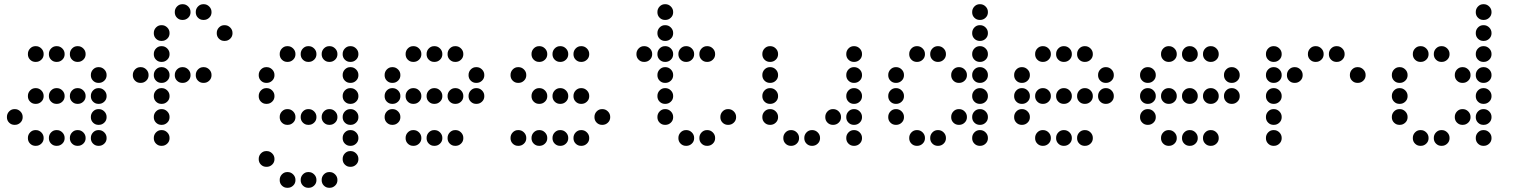

<svg xmlns="http://www.w3.org/2000/svg" viewBox="-20 -708 7240 915"><path d="M149 -488Q134 -488 123.5 -477Q113 -466 113 -451V-449Q113 -434 123.5 -423.5Q134 -413 149 -413H151Q166 -413 177 -423.5Q188 -434 188 -449V-451Q188 -466 177 -477Q166 -488 151 -488ZM249 -488Q234 -488 223.5 -477Q213 -466 213 -451V-449Q213 -434 223.5 -423.5Q234 -413 249 -413H251Q266 -413 277 -423.5Q288 -434 288 -449V-451Q288 -466 277 -477Q266 -488 251 -488ZM349 -488Q334 -488 323.5 -477Q313 -466 313 -451V-449Q313 -434 323.5 -423.5Q334 -413 349 -413H351Q366 -413 377 -423.5Q388 -434 388 -449V-451Q388 -466 377 -477Q366 -488 351 -488ZM449 -388Q434 -388 423.5 -377Q413 -366 413 -351V-349Q413 -334 423.5 -323.5Q434 -313 449 -313H451Q466 -313 477 -323.5Q488 -334 488 -349V-351Q488 -366 477 -377Q466 -388 451 -388ZM149 -288Q134 -288 123.5 -277Q113 -266 113 -251V-249Q113 -234 123.5 -223.5Q134 -213 149 -213H151Q166 -213 177 -223.5Q188 -234 188 -249V-251Q188 -266 177 -277Q166 -288 151 -288ZM249 -288Q234 -288 223.5 -277Q213 -266 213 -251V-249Q213 -234 223.5 -223.5Q234 -213 249 -213H251Q266 -213 277 -223.5Q288 -234 288 -249V-251Q288 -266 277 -277Q266 -288 251 -288ZM349 -288Q334 -288 323.5 -277Q313 -266 313 -251V-249Q313 -234 323.5 -223.5Q334 -213 349 -213H351Q366 -213 377 -223.5Q388 -234 388 -249V-251Q388 -266 377 -277Q366 -288 351 -288ZM449 -288Q434 -288 423.5 -277Q413 -266 413 -251V-249Q413 -234 423.5 -223.5Q434 -213 449 -213H451Q466 -213 477 -223.5Q488 -234 488 -249V-251Q488 -266 477 -277Q466 -288 451 -288ZM49 -188Q34 -188 23.5 -177Q13 -166 13 -151V-149Q13 -134 23.5 -123.5Q34 -113 49 -113H51Q66 -113 77 -123.5Q88 -134 88 -149V-151Q88 -166 77 -177Q66 -188 51 -188ZM449 -188Q434 -188 423.5 -177Q413 -166 413 -151V-149Q413 -134 423.5 -123.5Q434 -113 449 -113H451Q466 -113 477 -123.5Q488 -134 488 -149V-151Q488 -166 477 -177Q466 -188 451 -188ZM149 -88Q134 -88 123.5 -77Q113 -66 113 -51V-49Q113 -34 123.5 -23.5Q134 -13 149 -13H151Q166 -13 177 -23.5Q188 -34 188 -49V-51Q188 -66 177 -77Q166 -88 151 -88ZM249 -88Q234 -88 223.5 -77Q213 -66 213 -51V-49Q213 -34 223.5 -23.5Q234 -13 249 -13H251Q266 -13 277 -23.5Q288 -34 288 -49V-51Q288 -66 277 -77Q266 -88 251 -88ZM349 -88Q334 -88 323.5 -77Q313 -66 313 -51V-49Q313 -34 323.5 -23.5Q334 -13 349 -13H351Q366 -13 377 -23.5Q388 -34 388 -49V-51Q388 -66 377 -77Q366 -88 351 -88ZM449 -88Q434 -88 423.5 -77Q413 -66 413 -51V-49Q413 -34 423.5 -23.5Q434 -13 449 -13H451Q466 -13 477 -23.5Q488 -34 488 -49V-51Q488 -66 477 -77Q466 -88 451 -88Z M849 -688Q834 -688 823.5 -677Q813 -666 813 -651V-649Q813 -634 823.5 -623.5Q834 -613 849 -613H851Q866 -613 877 -623.5Q888 -634 888 -649V-651Q888 -666 877 -677Q866 -688 851 -688ZM949 -688Q934 -688 923.5 -677Q913 -666 913 -651V-649Q913 -634 923.5 -623.5Q934 -613 949 -613H951Q966 -613 977 -623.5Q988 -634 988 -649V-651Q988 -666 977 -677Q966 -688 951 -688ZM749 -588Q734 -588 723.5 -577Q713 -566 713 -551V-549Q713 -534 723.5 -523.5Q734 -513 749 -513H751Q766 -513 777 -523.5Q788 -534 788 -549V-551Q788 -566 777 -577Q766 -588 751 -588ZM1049 -588Q1034 -588 1023.5 -577Q1013 -566 1013 -551V-549Q1013 -534 1023.5 -523.5Q1034 -513 1049 -513H1051Q1066 -513 1077 -523.5Q1088 -534 1088 -549V-551Q1088 -566 1077 -577Q1066 -588 1051 -588ZM749 -488Q734 -488 723.5 -477Q713 -466 713 -451V-449Q713 -434 723.5 -423.5Q734 -413 749 -413H751Q766 -413 777 -423.5Q788 -434 788 -449V-451Q788 -466 777 -477Q766 -488 751 -488ZM649 -388Q634 -388 623.5 -377Q613 -366 613 -351V-349Q613 -334 623.5 -323.5Q634 -313 649 -313H651Q666 -313 677 -323.5Q688 -334 688 -349V-351Q688 -366 677 -377Q666 -388 651 -388ZM749 -388Q734 -388 723.5 -377Q713 -366 713 -351V-349Q713 -334 723.5 -323.5Q734 -313 749 -313H751Q766 -313 777 -323.5Q788 -334 788 -349V-351Q788 -366 777 -377Q766 -388 751 -388ZM849 -388Q834 -388 823.5 -377Q813 -366 813 -351V-349Q813 -334 823.5 -323.5Q834 -313 849 -313H851Q866 -313 877 -323.5Q888 -334 888 -349V-351Q888 -366 877 -377Q866 -388 851 -388ZM949 -388Q934 -388 923.5 -377Q913 -366 913 -351V-349Q913 -334 923.5 -323.5Q934 -313 949 -313H951Q966 -313 977 -323.5Q988 -334 988 -349V-351Q988 -366 977 -377Q966 -388 951 -388ZM749 -288Q734 -288 723.5 -277Q713 -266 713 -251V-249Q713 -234 723.5 -223.5Q734 -213 749 -213H751Q766 -213 777 -223.5Q788 -234 788 -249V-251Q788 -266 777 -277Q766 -288 751 -288ZM749 -188Q734 -188 723.5 -177Q713 -166 713 -151V-149Q713 -134 723.5 -123.5Q734 -113 749 -113H751Q766 -113 777 -123.5Q788 -134 788 -149V-151Q788 -166 777 -177Q766 -188 751 -188ZM749 -88Q734 -88 723.5 -77Q713 -66 713 -51V-49Q713 -34 723.5 -23.5Q734 -13 749 -13H751Q766 -13 777 -23.5Q788 -34 788 -49V-51Q788 -66 777 -77Q766 -88 751 -88Z M1349 -488Q1334 -488 1323.5 -477Q1313 -466 1313 -451V-449Q1313 -434 1323.5 -423.5Q1334 -413 1349 -413H1351Q1366 -413 1377 -423.5Q1388 -434 1388 -449V-451Q1388 -466 1377 -477Q1366 -488 1351 -488ZM1449 -488Q1434 -488 1423.5 -477Q1413 -466 1413 -451V-449Q1413 -434 1423.5 -423.5Q1434 -413 1449 -413H1451Q1466 -413 1477 -423.5Q1488 -434 1488 -449V-451Q1488 -466 1477 -477Q1466 -488 1451 -488ZM1549 -488Q1534 -488 1523.5 -477Q1513 -466 1513 -451V-449Q1513 -434 1523.5 -423.5Q1534 -413 1549 -413H1551Q1566 -413 1577 -423.5Q1588 -434 1588 -449V-451Q1588 -466 1577 -477Q1566 -488 1551 -488ZM1649 -488Q1634 -488 1623.5 -477Q1613 -466 1613 -451V-449Q1613 -434 1623.5 -423.5Q1634 -413 1649 -413H1651Q1666 -413 1677 -423.5Q1688 -434 1688 -449V-451Q1688 -466 1677 -477Q1666 -488 1651 -488ZM1249 -388Q1234 -388 1223.5 -377Q1213 -366 1213 -351V-349Q1213 -334 1223.5 -323.5Q1234 -313 1249 -313H1251Q1266 -313 1277 -323.5Q1288 -334 1288 -349V-351Q1288 -366 1277 -377Q1266 -388 1251 -388ZM1649 -388Q1634 -388 1623.5 -377Q1613 -366 1613 -351V-349Q1613 -334 1623.5 -323.5Q1634 -313 1649 -313H1651Q1666 -313 1677 -323.5Q1688 -334 1688 -349V-351Q1688 -366 1677 -377Q1666 -388 1651 -388ZM1249 -288Q1234 -288 1223.5 -277Q1213 -266 1213 -251V-249Q1213 -234 1223.5 -223.5Q1234 -213 1249 -213H1251Q1266 -213 1277 -223.5Q1288 -234 1288 -249V-251Q1288 -266 1277 -277Q1266 -288 1251 -288ZM1649 -288Q1634 -288 1623.5 -277Q1613 -266 1613 -251V-249Q1613 -234 1623.5 -223.5Q1634 -213 1649 -213H1651Q1666 -213 1677 -223.5Q1688 -234 1688 -249V-251Q1688 -266 1677 -277Q1666 -288 1651 -288ZM1349 -188Q1334 -188 1323.5 -177Q1313 -166 1313 -151V-149Q1313 -134 1323.5 -123.5Q1334 -113 1349 -113H1351Q1366 -113 1377 -123.5Q1388 -134 1388 -149V-151Q1388 -166 1377 -177Q1366 -188 1351 -188ZM1449 -188Q1434 -188 1423.5 -177Q1413 -166 1413 -151V-149Q1413 -134 1423.5 -123.5Q1434 -113 1449 -113H1451Q1466 -113 1477 -123.5Q1488 -134 1488 -149V-151Q1488 -166 1477 -177Q1466 -188 1451 -188ZM1549 -188Q1534 -188 1523.5 -177Q1513 -166 1513 -151V-149Q1513 -134 1523.5 -123.5Q1534 -113 1549 -113H1551Q1566 -113 1577 -123.5Q1588 -134 1588 -149V-151Q1588 -166 1577 -177Q1566 -188 1551 -188ZM1649 -188Q1634 -188 1623.5 -177Q1613 -166 1613 -151V-149Q1613 -134 1623.5 -123.5Q1634 -113 1649 -113H1651Q1666 -113 1677 -123.5Q1688 -134 1688 -149V-151Q1688 -166 1677 -177Q1666 -188 1651 -188ZM1649 -88Q1634 -88 1623.5 -77Q1613 -66 1613 -51V-49Q1613 -34 1623.5 -23.5Q1634 -13 1649 -13H1651Q1666 -13 1677 -23.5Q1688 -34 1688 -49V-51Q1688 -66 1677 -77Q1666 -88 1651 -88ZM1249 12Q1234 12 1223.5 23Q1213 34 1213 49V51Q1213 66 1223.5 76.5Q1234 87 1249 87H1251Q1266 87 1277 76.5Q1288 66 1288 51V49Q1288 34 1277 23Q1266 12 1251 12ZM1649 12Q1634 12 1623.5 23Q1613 34 1613 49V51Q1613 66 1623.5 76.5Q1634 87 1649 87H1651Q1666 87 1677 76.5Q1688 66 1688 51V49Q1688 34 1677 23Q1666 12 1651 12ZM1349 112Q1334 112 1323.5 123Q1313 134 1313 149V151Q1313 166 1323.5 176.5Q1334 187 1349 187H1351Q1366 187 1377 176.5Q1388 166 1388 151V149Q1388 134 1377 123Q1366 112 1351 112ZM1449 112Q1434 112 1423.5 123Q1413 134 1413 149V151Q1413 166 1423.5 176.5Q1434 187 1449 187H1451Q1466 187 1477 176.5Q1488 166 1488 151V149Q1488 134 1477 123Q1466 112 1451 112ZM1549 112Q1534 112 1523.5 123Q1513 134 1513 149V151Q1513 166 1523.5 176.5Q1534 187 1549 187H1551Q1566 187 1577 176.5Q1588 166 1588 151V149Q1588 134 1577 123Q1566 112 1551 112Z M1949 -488Q1934 -488 1923.5 -477Q1913 -466 1913 -451V-449Q1913 -434 1923.5 -423.5Q1934 -413 1949 -413H1951Q1966 -413 1977 -423.5Q1988 -434 1988 -449V-451Q1988 -466 1977 -477Q1966 -488 1951 -488ZM2049 -488Q2034 -488 2023.5 -477Q2013 -466 2013 -451V-449Q2013 -434 2023.5 -423.5Q2034 -413 2049 -413H2051Q2066 -413 2077 -423.5Q2088 -434 2088 -449V-451Q2088 -466 2077 -477Q2066 -488 2051 -488ZM2149 -488Q2134 -488 2123.5 -477Q2113 -466 2113 -451V-449Q2113 -434 2123.5 -423.5Q2134 -413 2149 -413H2151Q2166 -413 2177 -423.5Q2188 -434 2188 -449V-451Q2188 -466 2177 -477Q2166 -488 2151 -488ZM1849 -388Q1834 -388 1823.5 -377Q1813 -366 1813 -351V-349Q1813 -334 1823.5 -323.5Q1834 -313 1849 -313H1851Q1866 -313 1877 -323.5Q1888 -334 1888 -349V-351Q1888 -366 1877 -377Q1866 -388 1851 -388ZM2249 -388Q2234 -388 2223.5 -377Q2213 -366 2213 -351V-349Q2213 -334 2223.5 -323.5Q2234 -313 2249 -313H2251Q2266 -313 2277 -323.5Q2288 -334 2288 -349V-351Q2288 -366 2277 -377Q2266 -388 2251 -388ZM1849 -288Q1834 -288 1823.5 -277Q1813 -266 1813 -251V-249Q1813 -234 1823.5 -223.5Q1834 -213 1849 -213H1851Q1866 -213 1877 -223.5Q1888 -234 1888 -249V-251Q1888 -266 1877 -277Q1866 -288 1851 -288ZM1949 -288Q1934 -288 1923.5 -277Q1913 -266 1913 -251V-249Q1913 -234 1923.5 -223.5Q1934 -213 1949 -213H1951Q1966 -213 1977 -223.5Q1988 -234 1988 -249V-251Q1988 -266 1977 -277Q1966 -288 1951 -288ZM2049 -288Q2034 -288 2023.5 -277Q2013 -266 2013 -251V-249Q2013 -234 2023.5 -223.5Q2034 -213 2049 -213H2051Q2066 -213 2077 -223.5Q2088 -234 2088 -249V-251Q2088 -266 2077 -277Q2066 -288 2051 -288ZM2149 -288Q2134 -288 2123.5 -277Q2113 -266 2113 -251V-249Q2113 -234 2123.5 -223.5Q2134 -213 2149 -213H2151Q2166 -213 2177 -223.5Q2188 -234 2188 -249V-251Q2188 -266 2177 -277Q2166 -288 2151 -288ZM2249 -288Q2234 -288 2223.5 -277Q2213 -266 2213 -251V-249Q2213 -234 2223.5 -223.5Q2234 -213 2249 -213H2251Q2266 -213 2277 -223.5Q2288 -234 2288 -249V-251Q2288 -266 2277 -277Q2266 -288 2251 -288ZM1849 -188Q1834 -188 1823.5 -177Q1813 -166 1813 -151V-149Q1813 -134 1823.5 -123.5Q1834 -113 1849 -113H1851Q1866 -113 1877 -123.5Q1888 -134 1888 -149V-151Q1888 -166 1877 -177Q1866 -188 1851 -188ZM1949 -88Q1934 -88 1923.5 -77Q1913 -66 1913 -51V-49Q1913 -34 1923.5 -23.5Q1934 -13 1949 -13H1951Q1966 -13 1977 -23.5Q1988 -34 1988 -49V-51Q1988 -66 1977 -77Q1966 -88 1951 -88ZM2049 -88Q2034 -88 2023.5 -77Q2013 -66 2013 -51V-49Q2013 -34 2023.5 -23.5Q2034 -13 2049 -13H2051Q2066 -13 2077 -23.5Q2088 -34 2088 -49V-51Q2088 -66 2077 -77Q2066 -88 2051 -88ZM2149 -88Q2134 -88 2123.5 -77Q2113 -66 2113 -51V-49Q2113 -34 2123.5 -23.5Q2134 -13 2149 -13H2151Q2166 -13 2177 -23.5Q2188 -34 2188 -49V-51Q2188 -66 2177 -77Q2166 -88 2151 -88Z M2549 -488Q2534 -488 2523.5 -477Q2513 -466 2513 -451V-449Q2513 -434 2523.5 -423.5Q2534 -413 2549 -413H2551Q2566 -413 2577 -423.5Q2588 -434 2588 -449V-451Q2588 -466 2577 -477Q2566 -488 2551 -488ZM2649 -488Q2634 -488 2623.5 -477Q2613 -466 2613 -451V-449Q2613 -434 2623.5 -423.5Q2634 -413 2649 -413H2651Q2666 -413 2677 -423.5Q2688 -434 2688 -449V-451Q2688 -466 2677 -477Q2666 -488 2651 -488ZM2749 -488Q2734 -488 2723.5 -477Q2713 -466 2713 -451V-449Q2713 -434 2723.5 -423.5Q2734 -413 2749 -413H2751Q2766 -413 2777 -423.5Q2788 -434 2788 -449V-451Q2788 -466 2777 -477Q2766 -488 2751 -488ZM2449 -388Q2434 -388 2423.5 -377Q2413 -366 2413 -351V-349Q2413 -334 2423.5 -323.5Q2434 -313 2449 -313H2451Q2466 -313 2477 -323.5Q2488 -334 2488 -349V-351Q2488 -366 2477 -377Q2466 -388 2451 -388ZM2549 -288Q2534 -288 2523.5 -277Q2513 -266 2513 -251V-249Q2513 -234 2523.5 -223.5Q2534 -213 2549 -213H2551Q2566 -213 2577 -223.5Q2588 -234 2588 -249V-251Q2588 -266 2577 -277Q2566 -288 2551 -288ZM2649 -288Q2634 -288 2623.5 -277Q2613 -266 2613 -251V-249Q2613 -234 2623.5 -223.5Q2634 -213 2649 -213H2651Q2666 -213 2677 -223.5Q2688 -234 2688 -249V-251Q2688 -266 2677 -277Q2666 -288 2651 -288ZM2749 -288Q2734 -288 2723.5 -277Q2713 -266 2713 -251V-249Q2713 -234 2723.5 -223.5Q2734 -213 2749 -213H2751Q2766 -213 2777 -223.5Q2788 -234 2788 -249V-251Q2788 -266 2777 -277Q2766 -288 2751 -288ZM2849 -188Q2834 -188 2823.5 -177Q2813 -166 2813 -151V-149Q2813 -134 2823.5 -123.5Q2834 -113 2849 -113H2851Q2866 -113 2877 -123.5Q2888 -134 2888 -149V-151Q2888 -166 2877 -177Q2866 -188 2851 -188ZM2449 -88Q2434 -88 2423.5 -77Q2413 -66 2413 -51V-49Q2413 -34 2423.5 -23.5Q2434 -13 2449 -13H2451Q2466 -13 2477 -23.5Q2488 -34 2488 -49V-51Q2488 -66 2477 -77Q2466 -88 2451 -88ZM2549 -88Q2534 -88 2523.5 -77Q2513 -66 2513 -51V-49Q2513 -34 2523.5 -23.5Q2534 -13 2549 -13H2551Q2566 -13 2577 -23.5Q2588 -34 2588 -49V-51Q2588 -66 2577 -77Q2566 -88 2551 -88ZM2649 -88Q2634 -88 2623.5 -77Q2613 -66 2613 -51V-49Q2613 -34 2623.5 -23.5Q2634 -13 2649 -13H2651Q2666 -13 2677 -23.5Q2688 -34 2688 -49V-51Q2688 -66 2677 -77Q2666 -88 2651 -88ZM2749 -88Q2734 -88 2723.5 -77Q2713 -66 2713 -51V-49Q2713 -34 2723.5 -23.5Q2734 -13 2749 -13H2751Q2766 -13 2777 -23.5Q2788 -34 2788 -49V-51Q2788 -66 2777 -77Q2766 -88 2751 -88Z M3149 -688Q3134 -688 3123.5 -677Q3113 -666 3113 -651V-649Q3113 -634 3123.5 -623.5Q3134 -613 3149 -613H3151Q3166 -613 3177 -623.5Q3188 -634 3188 -649V-651Q3188 -666 3177 -677Q3166 -688 3151 -688ZM3149 -588Q3134 -588 3123.5 -577Q3113 -566 3113 -551V-549Q3113 -534 3123.5 -523.5Q3134 -513 3149 -513H3151Q3166 -513 3177 -523.5Q3188 -534 3188 -549V-551Q3188 -566 3177 -577Q3166 -588 3151 -588ZM3049 -488Q3034 -488 3023.5 -477Q3013 -466 3013 -451V-449Q3013 -434 3023.5 -423.5Q3034 -413 3049 -413H3051Q3066 -413 3077 -423.5Q3088 -434 3088 -449V-451Q3088 -466 3077 -477Q3066 -488 3051 -488ZM3149 -488Q3134 -488 3123.5 -477Q3113 -466 3113 -451V-449Q3113 -434 3123.5 -423.5Q3134 -413 3149 -413H3151Q3166 -413 3177 -423.5Q3188 -434 3188 -449V-451Q3188 -466 3177 -477Q3166 -488 3151 -488ZM3249 -488Q3234 -488 3223.5 -477Q3213 -466 3213 -451V-449Q3213 -434 3223.5 -423.5Q3234 -413 3249 -413H3251Q3266 -413 3277 -423.5Q3288 -434 3288 -449V-451Q3288 -466 3277 -477Q3266 -488 3251 -488ZM3349 -488Q3334 -488 3323.5 -477Q3313 -466 3313 -451V-449Q3313 -434 3323.5 -423.5Q3334 -413 3349 -413H3351Q3366 -413 3377 -423.5Q3388 -434 3388 -449V-451Q3388 -466 3377 -477Q3366 -488 3351 -488ZM3149 -388Q3134 -388 3123.5 -377Q3113 -366 3113 -351V-349Q3113 -334 3123.5 -323.5Q3134 -313 3149 -313H3151Q3166 -313 3177 -323.5Q3188 -334 3188 -349V-351Q3188 -366 3177 -377Q3166 -388 3151 -388ZM3149 -288Q3134 -288 3123.5 -277Q3113 -266 3113 -251V-249Q3113 -234 3123.5 -223.5Q3134 -213 3149 -213H3151Q3166 -213 3177 -223.5Q3188 -234 3188 -249V-251Q3188 -266 3177 -277Q3166 -288 3151 -288ZM3149 -188Q3134 -188 3123.5 -177Q3113 -166 3113 -151V-149Q3113 -134 3123.5 -123.5Q3134 -113 3149 -113H3151Q3166 -113 3177 -123.5Q3188 -134 3188 -149V-151Q3188 -166 3177 -177Q3166 -188 3151 -188ZM3449 -188Q3434 -188 3423.5 -177Q3413 -166 3413 -151V-149Q3413 -134 3423.5 -123.5Q3434 -113 3449 -113H3451Q3466 -113 3477 -123.5Q3488 -134 3488 -149V-151Q3488 -166 3477 -177Q3466 -188 3451 -188ZM3249 -88Q3234 -88 3223.5 -77Q3213 -66 3213 -51V-49Q3213 -34 3223.5 -23.5Q3234 -13 3249 -13H3251Q3266 -13 3277 -23.5Q3288 -34 3288 -49V-51Q3288 -66 3277 -77Q3266 -88 3251 -88ZM3349 -88Q3334 -88 3323.5 -77Q3313 -66 3313 -51V-49Q3313 -34 3323.5 -23.5Q3334 -13 3349 -13H3351Q3366 -13 3377 -23.5Q3388 -34 3388 -49V-51Q3388 -66 3377 -77Q3366 -88 3351 -88Z M3649 -488Q3634 -488 3623.5 -477Q3613 -466 3613 -451V-449Q3613 -434 3623.5 -423.5Q3634 -413 3649 -413H3651Q3666 -413 3677 -423.5Q3688 -434 3688 -449V-451Q3688 -466 3677 -477Q3666 -488 3651 -488ZM4049 -488Q4034 -488 4023.5 -477Q4013 -466 4013 -451V-449Q4013 -434 4023.5 -423.5Q4034 -413 4049 -413H4051Q4066 -413 4077 -423.5Q4088 -434 4088 -449V-451Q4088 -466 4077 -477Q4066 -488 4051 -488ZM3649 -388Q3634 -388 3623.5 -377Q3613 -366 3613 -351V-349Q3613 -334 3623.5 -323.5Q3634 -313 3649 -313H3651Q3666 -313 3677 -323.5Q3688 -334 3688 -349V-351Q3688 -366 3677 -377Q3666 -388 3651 -388ZM4049 -388Q4034 -388 4023.5 -377Q4013 -366 4013 -351V-349Q4013 -334 4023.5 -323.5Q4034 -313 4049 -313H4051Q4066 -313 4077 -323.5Q4088 -334 4088 -349V-351Q4088 -366 4077 -377Q4066 -388 4051 -388ZM3649 -288Q3634 -288 3623.5 -277Q3613 -266 3613 -251V-249Q3613 -234 3623.5 -223.5Q3634 -213 3649 -213H3651Q3666 -213 3677 -223.5Q3688 -234 3688 -249V-251Q3688 -266 3677 -277Q3666 -288 3651 -288ZM4049 -288Q4034 -288 4023.5 -277Q4013 -266 4013 -251V-249Q4013 -234 4023.5 -223.5Q4034 -213 4049 -213H4051Q4066 -213 4077 -223.5Q4088 -234 4088 -249V-251Q4088 -266 4077 -277Q4066 -288 4051 -288ZM3649 -188Q3634 -188 3623.5 -177Q3613 -166 3613 -151V-149Q3613 -134 3623.5 -123.5Q3634 -113 3649 -113H3651Q3666 -113 3677 -123.5Q3688 -134 3688 -149V-151Q3688 -166 3677 -177Q3666 -188 3651 -188ZM3949 -188Q3934 -188 3923.5 -177Q3913 -166 3913 -151V-149Q3913 -134 3923.5 -123.5Q3934 -113 3949 -113H3951Q3966 -113 3977 -123.5Q3988 -134 3988 -149V-151Q3988 -166 3977 -177Q3966 -188 3951 -188ZM4049 -188Q4034 -188 4023.5 -177Q4013 -166 4013 -151V-149Q4013 -134 4023.5 -123.5Q4034 -113 4049 -113H4051Q4066 -113 4077 -123.5Q4088 -134 4088 -149V-151Q4088 -166 4077 -177Q4066 -188 4051 -188ZM3749 -88Q3734 -88 3723.5 -77Q3713 -66 3713 -51V-49Q3713 -34 3723.5 -23.5Q3734 -13 3749 -13H3751Q3766 -13 3777 -23.5Q3788 -34 3788 -49V-51Q3788 -66 3777 -77Q3766 -88 3751 -88ZM3849 -88Q3834 -88 3823.5 -77Q3813 -66 3813 -51V-49Q3813 -34 3823.5 -23.5Q3834 -13 3849 -13H3851Q3866 -13 3877 -23.5Q3888 -34 3888 -49V-51Q3888 -66 3877 -77Q3866 -88 3851 -88ZM4049 -88Q4034 -88 4023.5 -77Q4013 -66 4013 -51V-49Q4013 -34 4023.5 -23.5Q4034 -13 4049 -13H4051Q4066 -13 4077 -23.5Q4088 -34 4088 -49V-51Q4088 -66 4077 -77Q4066 -88 4051 -88Z M4649 -688Q4634 -688 4623.5 -677Q4613 -666 4613 -651V-649Q4613 -634 4623.5 -623.5Q4634 -613 4649 -613H4651Q4666 -613 4677 -623.5Q4688 -634 4688 -649V-651Q4688 -666 4677 -677Q4666 -688 4651 -688ZM4649 -588Q4634 -588 4623.5 -577Q4613 -566 4613 -551V-549Q4613 -534 4623.5 -523.5Q4634 -513 4649 -513H4651Q4666 -513 4677 -523.5Q4688 -534 4688 -549V-551Q4688 -566 4677 -577Q4666 -588 4651 -588ZM4349 -488Q4334 -488 4323.5 -477Q4313 -466 4313 -451V-449Q4313 -434 4323.5 -423.5Q4334 -413 4349 -413H4351Q4366 -413 4377 -423.5Q4388 -434 4388 -449V-451Q4388 -466 4377 -477Q4366 -488 4351 -488ZM4449 -488Q4434 -488 4423.5 -477Q4413 -466 4413 -451V-449Q4413 -434 4423.5 -423.5Q4434 -413 4449 -413H4451Q4466 -413 4477 -423.5Q4488 -434 4488 -449V-451Q4488 -466 4477 -477Q4466 -488 4451 -488ZM4649 -488Q4634 -488 4623.5 -477Q4613 -466 4613 -451V-449Q4613 -434 4623.5 -423.5Q4634 -413 4649 -413H4651Q4666 -413 4677 -423.5Q4688 -434 4688 -449V-451Q4688 -466 4677 -477Q4666 -488 4651 -488ZM4249 -388Q4234 -388 4223.5 -377Q4213 -366 4213 -351V-349Q4213 -334 4223.5 -323.5Q4234 -313 4249 -313H4251Q4266 -313 4277 -323.5Q4288 -334 4288 -349V-351Q4288 -366 4277 -377Q4266 -388 4251 -388ZM4549 -388Q4534 -388 4523.5 -377Q4513 -366 4513 -351V-349Q4513 -334 4523.5 -323.5Q4534 -313 4549 -313H4551Q4566 -313 4577 -323.5Q4588 -334 4588 -349V-351Q4588 -366 4577 -377Q4566 -388 4551 -388ZM4649 -388Q4634 -388 4623.5 -377Q4613 -366 4613 -351V-349Q4613 -334 4623.5 -323.5Q4634 -313 4649 -313H4651Q4666 -313 4677 -323.5Q4688 -334 4688 -349V-351Q4688 -366 4677 -377Q4666 -388 4651 -388ZM4249 -288Q4234 -288 4223.5 -277Q4213 -266 4213 -251V-249Q4213 -234 4223.5 -223.5Q4234 -213 4249 -213H4251Q4266 -213 4277 -223.5Q4288 -234 4288 -249V-251Q4288 -266 4277 -277Q4266 -288 4251 -288ZM4649 -288Q4634 -288 4623.5 -277Q4613 -266 4613 -251V-249Q4613 -234 4623.5 -223.5Q4634 -213 4649 -213H4651Q4666 -213 4677 -223.5Q4688 -234 4688 -249V-251Q4688 -266 4677 -277Q4666 -288 4651 -288ZM4249 -188Q4234 -188 4223.5 -177Q4213 -166 4213 -151V-149Q4213 -134 4223.5 -123.5Q4234 -113 4249 -113H4251Q4266 -113 4277 -123.5Q4288 -134 4288 -149V-151Q4288 -166 4277 -177Q4266 -188 4251 -188ZM4549 -188Q4534 -188 4523.5 -177Q4513 -166 4513 -151V-149Q4513 -134 4523.5 -123.5Q4534 -113 4549 -113H4551Q4566 -113 4577 -123.5Q4588 -134 4588 -149V-151Q4588 -166 4577 -177Q4566 -188 4551 -188ZM4649 -188Q4634 -188 4623.5 -177Q4613 -166 4613 -151V-149Q4613 -134 4623.5 -123.5Q4634 -113 4649 -113H4651Q4666 -113 4677 -123.5Q4688 -134 4688 -149V-151Q4688 -166 4677 -177Q4666 -188 4651 -188ZM4349 -88Q4334 -88 4323.5 -77Q4313 -66 4313 -51V-49Q4313 -34 4323.5 -23.5Q4334 -13 4349 -13H4351Q4366 -13 4377 -23.5Q4388 -34 4388 -49V-51Q4388 -66 4377 -77Q4366 -88 4351 -88ZM4449 -88Q4434 -88 4423.5 -77Q4413 -66 4413 -51V-49Q4413 -34 4423.5 -23.5Q4434 -13 4449 -13H4451Q4466 -13 4477 -23.5Q4488 -34 4488 -49V-51Q4488 -66 4477 -77Q4466 -88 4451 -88ZM4649 -88Q4634 -88 4623.5 -77Q4613 -66 4613 -51V-49Q4613 -34 4623.5 -23.5Q4634 -13 4649 -13H4651Q4666 -13 4677 -23.5Q4688 -34 4688 -49V-51Q4688 -66 4677 -77Q4666 -88 4651 -88Z M4949 -488Q4934 -488 4923.5 -477Q4913 -466 4913 -451V-449Q4913 -434 4923.5 -423.5Q4934 -413 4949 -413H4951Q4966 -413 4977 -423.5Q4988 -434 4988 -449V-451Q4988 -466 4977 -477Q4966 -488 4951 -488ZM5049 -488Q5034 -488 5023.5 -477Q5013 -466 5013 -451V-449Q5013 -434 5023.5 -423.5Q5034 -413 5049 -413H5051Q5066 -413 5077 -423.5Q5088 -434 5088 -449V-451Q5088 -466 5077 -477Q5066 -488 5051 -488ZM5149 -488Q5134 -488 5123.5 -477Q5113 -466 5113 -451V-449Q5113 -434 5123.5 -423.5Q5134 -413 5149 -413H5151Q5166 -413 5177 -423.5Q5188 -434 5188 -449V-451Q5188 -466 5177 -477Q5166 -488 5151 -488ZM4849 -388Q4834 -388 4823.5 -377Q4813 -366 4813 -351V-349Q4813 -334 4823.5 -323.5Q4834 -313 4849 -313H4851Q4866 -313 4877 -323.5Q4888 -334 4888 -349V-351Q4888 -366 4877 -377Q4866 -388 4851 -388ZM5249 -388Q5234 -388 5223.5 -377Q5213 -366 5213 -351V-349Q5213 -334 5223.5 -323.5Q5234 -313 5249 -313H5251Q5266 -313 5277 -323.5Q5288 -334 5288 -349V-351Q5288 -366 5277 -377Q5266 -388 5251 -388ZM4849 -288Q4834 -288 4823.5 -277Q4813 -266 4813 -251V-249Q4813 -234 4823.5 -223.5Q4834 -213 4849 -213H4851Q4866 -213 4877 -223.5Q4888 -234 4888 -249V-251Q4888 -266 4877 -277Q4866 -288 4851 -288ZM4949 -288Q4934 -288 4923.5 -277Q4913 -266 4913 -251V-249Q4913 -234 4923.5 -223.5Q4934 -213 4949 -213H4951Q4966 -213 4977 -223.5Q4988 -234 4988 -249V-251Q4988 -266 4977 -277Q4966 -288 4951 -288ZM5049 -288Q5034 -288 5023.5 -277Q5013 -266 5013 -251V-249Q5013 -234 5023.5 -223.5Q5034 -213 5049 -213H5051Q5066 -213 5077 -223.5Q5088 -234 5088 -249V-251Q5088 -266 5077 -277Q5066 -288 5051 -288ZM5149 -288Q5134 -288 5123.5 -277Q5113 -266 5113 -251V-249Q5113 -234 5123.5 -223.5Q5134 -213 5149 -213H5151Q5166 -213 5177 -223.5Q5188 -234 5188 -249V-251Q5188 -266 5177 -277Q5166 -288 5151 -288ZM5249 -288Q5234 -288 5223.5 -277Q5213 -266 5213 -251V-249Q5213 -234 5223.5 -223.5Q5234 -213 5249 -213H5251Q5266 -213 5277 -223.5Q5288 -234 5288 -249V-251Q5288 -266 5277 -277Q5266 -288 5251 -288ZM4849 -188Q4834 -188 4823.5 -177Q4813 -166 4813 -151V-149Q4813 -134 4823.5 -123.5Q4834 -113 4849 -113H4851Q4866 -113 4877 -123.5Q4888 -134 4888 -149V-151Q4888 -166 4877 -177Q4866 -188 4851 -188ZM4949 -88Q4934 -88 4923.5 -77Q4913 -66 4913 -51V-49Q4913 -34 4923.5 -23.5Q4934 -13 4949 -13H4951Q4966 -13 4977 -23.5Q4988 -34 4988 -49V-51Q4988 -66 4977 -77Q4966 -88 4951 -88ZM5049 -88Q5034 -88 5023.5 -77Q5013 -66 5013 -51V-49Q5013 -34 5023.5 -23.5Q5034 -13 5049 -13H5051Q5066 -13 5077 -23.5Q5088 -34 5088 -49V-51Q5088 -66 5077 -77Q5066 -88 5051 -88ZM5149 -88Q5134 -88 5123.5 -77Q5113 -66 5113 -51V-49Q5113 -34 5123.5 -23.5Q5134 -13 5149 -13H5151Q5166 -13 5177 -23.5Q5188 -34 5188 -49V-51Q5188 -66 5177 -77Q5166 -88 5151 -88Z M5549 -488Q5534 -488 5523.5 -477Q5513 -466 5513 -451V-449Q5513 -434 5523.5 -423.5Q5534 -413 5549 -413H5551Q5566 -413 5577 -423.5Q5588 -434 5588 -449V-451Q5588 -466 5577 -477Q5566 -488 5551 -488ZM5649 -488Q5634 -488 5623.5 -477Q5613 -466 5613 -451V-449Q5613 -434 5623.5 -423.5Q5634 -413 5649 -413H5651Q5666 -413 5677 -423.5Q5688 -434 5688 -449V-451Q5688 -466 5677 -477Q5666 -488 5651 -488ZM5749 -488Q5734 -488 5723.5 -477Q5713 -466 5713 -451V-449Q5713 -434 5723.5 -423.5Q5734 -413 5749 -413H5751Q5766 -413 5777 -423.5Q5788 -434 5788 -449V-451Q5788 -466 5777 -477Q5766 -488 5751 -488ZM5449 -388Q5434 -388 5423.5 -377Q5413 -366 5413 -351V-349Q5413 -334 5423.5 -323.5Q5434 -313 5449 -313H5451Q5466 -313 5477 -323.5Q5488 -334 5488 -349V-351Q5488 -366 5477 -377Q5466 -388 5451 -388ZM5849 -388Q5834 -388 5823.5 -377Q5813 -366 5813 -351V-349Q5813 -334 5823.5 -323.5Q5834 -313 5849 -313H5851Q5866 -313 5877 -323.5Q5888 -334 5888 -349V-351Q5888 -366 5877 -377Q5866 -388 5851 -388ZM5449 -288Q5434 -288 5423.5 -277Q5413 -266 5413 -251V-249Q5413 -234 5423.5 -223.5Q5434 -213 5449 -213H5451Q5466 -213 5477 -223.5Q5488 -234 5488 -249V-251Q5488 -266 5477 -277Q5466 -288 5451 -288ZM5549 -288Q5534 -288 5523.5 -277Q5513 -266 5513 -251V-249Q5513 -234 5523.5 -223.5Q5534 -213 5549 -213H5551Q5566 -213 5577 -223.5Q5588 -234 5588 -249V-251Q5588 -266 5577 -277Q5566 -288 5551 -288ZM5649 -288Q5634 -288 5623.5 -277Q5613 -266 5613 -251V-249Q5613 -234 5623.5 -223.5Q5634 -213 5649 -213H5651Q5666 -213 5677 -223.5Q5688 -234 5688 -249V-251Q5688 -266 5677 -277Q5666 -288 5651 -288ZM5749 -288Q5734 -288 5723.5 -277Q5713 -266 5713 -251V-249Q5713 -234 5723.5 -223.5Q5734 -213 5749 -213H5751Q5766 -213 5777 -223.5Q5788 -234 5788 -249V-251Q5788 -266 5777 -277Q5766 -288 5751 -288ZM5849 -288Q5834 -288 5823.5 -277Q5813 -266 5813 -251V-249Q5813 -234 5823.5 -223.5Q5834 -213 5849 -213H5851Q5866 -213 5877 -223.5Q5888 -234 5888 -249V-251Q5888 -266 5877 -277Q5866 -288 5851 -288ZM5449 -188Q5434 -188 5423.5 -177Q5413 -166 5413 -151V-149Q5413 -134 5423.5 -123.5Q5434 -113 5449 -113H5451Q5466 -113 5477 -123.5Q5488 -134 5488 -149V-151Q5488 -166 5477 -177Q5466 -188 5451 -188ZM5549 -88Q5534 -88 5523.5 -77Q5513 -66 5513 -51V-49Q5513 -34 5523.5 -23.5Q5534 -13 5549 -13H5551Q5566 -13 5577 -23.5Q5588 -34 5588 -49V-51Q5588 -66 5577 -77Q5566 -88 5551 -88ZM5649 -88Q5634 -88 5623.5 -77Q5613 -66 5613 -51V-49Q5613 -34 5623.5 -23.5Q5634 -13 5649 -13H5651Q5666 -13 5677 -23.5Q5688 -34 5688 -49V-51Q5688 -66 5677 -77Q5666 -88 5651 -88ZM5749 -88Q5734 -88 5723.5 -77Q5713 -66 5713 -51V-49Q5713 -34 5723.5 -23.5Q5734 -13 5749 -13H5751Q5766 -13 5777 -23.5Q5788 -34 5788 -49V-51Q5788 -66 5777 -77Q5766 -88 5751 -88Z M6049 -488Q6034 -488 6023.5 -477Q6013 -466 6013 -451V-449Q6013 -434 6023.5 -423.5Q6034 -413 6049 -413H6051Q6066 -413 6077 -423.5Q6088 -434 6088 -449V-451Q6088 -466 6077 -477Q6066 -488 6051 -488ZM6249 -488Q6234 -488 6223.5 -477Q6213 -466 6213 -451V-449Q6213 -434 6223.5 -423.5Q6234 -413 6249 -413H6251Q6266 -413 6277 -423.5Q6288 -434 6288 -449V-451Q6288 -466 6277 -477Q6266 -488 6251 -488ZM6349 -488Q6334 -488 6323.5 -477Q6313 -466 6313 -451V-449Q6313 -434 6323.5 -423.5Q6334 -413 6349 -413H6351Q6366 -413 6377 -423.5Q6388 -434 6388 -449V-451Q6388 -466 6377 -477Q6366 -488 6351 -488ZM6049 -388Q6034 -388 6023.5 -377Q6013 -366 6013 -351V-349Q6013 -334 6023.5 -323.5Q6034 -313 6049 -313H6051Q6066 -313 6077 -323.5Q6088 -334 6088 -349V-351Q6088 -366 6077 -377Q6066 -388 6051 -388ZM6149 -388Q6134 -388 6123.5 -377Q6113 -366 6113 -351V-349Q6113 -334 6123.5 -323.5Q6134 -313 6149 -313H6151Q6166 -313 6177 -323.5Q6188 -334 6188 -349V-351Q6188 -366 6177 -377Q6166 -388 6151 -388ZM6449 -388Q6434 -388 6423.5 -377Q6413 -366 6413 -351V-349Q6413 -334 6423.5 -323.5Q6434 -313 6449 -313H6451Q6466 -313 6477 -323.5Q6488 -334 6488 -349V-351Q6488 -366 6477 -377Q6466 -388 6451 -388ZM6049 -288Q6034 -288 6023.5 -277Q6013 -266 6013 -251V-249Q6013 -234 6023.5 -223.5Q6034 -213 6049 -213H6051Q6066 -213 6077 -223.5Q6088 -234 6088 -249V-251Q6088 -266 6077 -277Q6066 -288 6051 -288ZM6049 -188Q6034 -188 6023.5 -177Q6013 -166 6013 -151V-149Q6013 -134 6023.5 -123.5Q6034 -113 6049 -113H6051Q6066 -113 6077 -123.5Q6088 -134 6088 -149V-151Q6088 -166 6077 -177Q6066 -188 6051 -188ZM6049 -88Q6034 -88 6023.5 -77Q6013 -66 6013 -51V-49Q6013 -34 6023.5 -23.5Q6034 -13 6049 -13H6051Q6066 -13 6077 -23.5Q6088 -34 6088 -49V-51Q6088 -66 6077 -77Q6066 -88 6051 -88Z M7049 -688Q7034 -688 7023.5 -677Q7013 -666 7013 -651V-649Q7013 -634 7023.5 -623.5Q7034 -613 7049 -613H7051Q7066 -613 7077 -623.5Q7088 -634 7088 -649V-651Q7088 -666 7077 -677Q7066 -688 7051 -688ZM7049 -588Q7034 -588 7023.5 -577Q7013 -566 7013 -551V-549Q7013 -534 7023.5 -523.5Q7034 -513 7049 -513H7051Q7066 -513 7077 -523.5Q7088 -534 7088 -549V-551Q7088 -566 7077 -577Q7066 -588 7051 -588ZM6749 -488Q6734 -488 6723.5 -477Q6713 -466 6713 -451V-449Q6713 -434 6723.5 -423.5Q6734 -413 6749 -413H6751Q6766 -413 6777 -423.5Q6788 -434 6788 -449V-451Q6788 -466 6777 -477Q6766 -488 6751 -488ZM6849 -488Q6834 -488 6823.5 -477Q6813 -466 6813 -451V-449Q6813 -434 6823.5 -423.5Q6834 -413 6849 -413H6851Q6866 -413 6877 -423.5Q6888 -434 6888 -449V-451Q6888 -466 6877 -477Q6866 -488 6851 -488ZM7049 -488Q7034 -488 7023.5 -477Q7013 -466 7013 -451V-449Q7013 -434 7023.5 -423.5Q7034 -413 7049 -413H7051Q7066 -413 7077 -423.5Q7088 -434 7088 -449V-451Q7088 -466 7077 -477Q7066 -488 7051 -488ZM6649 -388Q6634 -388 6623.5 -377Q6613 -366 6613 -351V-349Q6613 -334 6623.5 -323.5Q6634 -313 6649 -313H6651Q6666 -313 6677 -323.5Q6688 -334 6688 -349V-351Q6688 -366 6677 -377Q6666 -388 6651 -388ZM6949 -388Q6934 -388 6923.5 -377Q6913 -366 6913 -351V-349Q6913 -334 6923.5 -323.5Q6934 -313 6949 -313H6951Q6966 -313 6977 -323.5Q6988 -334 6988 -349V-351Q6988 -366 6977 -377Q6966 -388 6951 -388ZM7049 -388Q7034 -388 7023.5 -377Q7013 -366 7013 -351V-349Q7013 -334 7023.5 -323.5Q7034 -313 7049 -313H7051Q7066 -313 7077 -323.5Q7088 -334 7088 -349V-351Q7088 -366 7077 -377Q7066 -388 7051 -388ZM6649 -288Q6634 -288 6623.5 -277Q6613 -266 6613 -251V-249Q6613 -234 6623.5 -223.5Q6634 -213 6649 -213H6651Q6666 -213 6677 -223.5Q6688 -234 6688 -249V-251Q6688 -266 6677 -277Q6666 -288 6651 -288ZM7049 -288Q7034 -288 7023.5 -277Q7013 -266 7013 -251V-249Q7013 -234 7023.5 -223.5Q7034 -213 7049 -213H7051Q7066 -213 7077 -223.5Q7088 -234 7088 -249V-251Q7088 -266 7077 -277Q7066 -288 7051 -288ZM6649 -188Q6634 -188 6623.5 -177Q6613 -166 6613 -151V-149Q6613 -134 6623.5 -123.5Q6634 -113 6649 -113H6651Q6666 -113 6677 -123.5Q6688 -134 6688 -149V-151Q6688 -166 6677 -177Q6666 -188 6651 -188ZM6949 -188Q6934 -188 6923.5 -177Q6913 -166 6913 -151V-149Q6913 -134 6923.5 -123.5Q6934 -113 6949 -113H6951Q6966 -113 6977 -123.5Q6988 -134 6988 -149V-151Q6988 -166 6977 -177Q6966 -188 6951 -188ZM7049 -188Q7034 -188 7023.5 -177Q7013 -166 7013 -151V-149Q7013 -134 7023.5 -123.5Q7034 -113 7049 -113H7051Q7066 -113 7077 -123.5Q7088 -134 7088 -149V-151Q7088 -166 7077 -177Q7066 -188 7051 -188ZM6749 -88Q6734 -88 6723.5 -77Q6713 -66 6713 -51V-49Q6713 -34 6723.5 -23.5Q6734 -13 6749 -13H6751Q6766 -13 6777 -23.5Q6788 -34 6788 -49V-51Q6788 -66 6777 -77Q6766 -88 6751 -88ZM6849 -88Q6834 -88 6823.5 -77Q6813 -66 6813 -51V-49Q6813 -34 6823.5 -23.5Q6834 -13 6849 -13H6851Q6866 -13 6877 -23.5Q6888 -34 6888 -49V-51Q6888 -66 6877 -77Q6866 -88 6851 -88ZM7049 -88Q7034 -88 7023.5 -77Q7013 -66 7013 -51V-49Q7013 -34 7023.5 -23.5Q7034 -13 7049 -13H7051Q7066 -13 7077 -23.5Q7088 -34 7088 -49V-51Q7088 -66 7077 -77Q7066 -88 7051 -88Z"/></svg>

Font: Doto Rounded
Style: Bold
Weight: 700
Monospace: yes
Version: Version 1.000